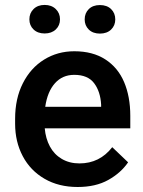

<svg xmlns="http://www.w3.org/2000/svg" viewBox="-20 -745 577 775"><path d="M160.2 -725.1Q188 -725.1 205.1 -708.5Q222.2 -691.9 222.2 -667Q222.2 -642.1 205.1 -626Q188 -609.9 160.2 -609.9Q132.3 -609.9 115.5 -626Q98.6 -642.1 98.6 -667Q98.6 -691.9 115.5 -708.5Q132.3 -725.1 160.2 -725.1ZM383.3 -724.6Q411.6 -724.6 428.5 -708.3Q445.3 -691.9 445.3 -666.5Q445.3 -642.1 428.5 -625.7Q411.6 -609.4 383.3 -609.4Q355 -609.4 338.4 -625.7Q321.8 -642.1 321.8 -666.5Q321.8 -691.9 338.4 -708.3Q355 -724.6 383.3 -724.6ZM497.1 -89.8Q467.8 -46.9 417 -18.6Q366.2 9.8 293.5 9.8Q216.8 9.8 159.7 -23.4Q102.5 -56.6 71.8 -114.7Q41 -172.9 41 -245.6V-265.6Q41 -347.2 72.3 -408.9Q103.5 -470.7 158 -504.4Q212.4 -538.1 279.8 -538.1Q354.5 -538.1 405.3 -505.1Q456.1 -472.2 481 -413.6Q505.9 -355 505.9 -277.3V-227.1H160.6Q164.1 -186 181.4 -153.8Q198.7 -121.6 229.5 -103.5Q260.3 -85.4 300.8 -85.4Q382.3 -85.4 433.1 -150.9ZM162.6 -314H388.2V-322.8Q385.3 -375.5 359.9 -409.2Q334.5 -442.9 279.8 -442.9Q231.9 -442.9 201.7 -408.9Q171.4 -375 162.6 -314Z"/></svg>

Font: Mardoto Medium
Style: Regular
Weight: 500
Designer: Christian Robertson, Vahan Hovhannisyan
Foundry: Google
Version: Version 1.000